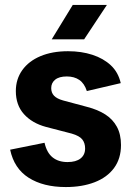

<svg xmlns="http://www.w3.org/2000/svg" viewBox="-20 -744 530 776"><path d="M246 12Q155 12 96 -25.5Q37 -63 21 -139L160 -167Q169 -127 192.5 -108Q216 -89 253 -89Q287 -89 305.5 -103.5Q324 -118 324 -144Q324 -166 312.5 -180.5Q301 -195 270 -204L166 -231Q110 -246 77 -282.5Q44 -319 44 -376Q44 -424 70 -460.5Q96 -497 143.5 -517Q191 -537 255 -537Q309 -537 353.5 -522.5Q398 -508 428 -480Q458 -452 468 -408L331 -376Q321 -407 300.5 -421Q280 -435 250 -435Q219 -435 203 -422Q187 -409 187 -388Q187 -369 198.5 -357Q210 -345 235 -338L332 -312Q375 -301 405.5 -281.5Q436 -262 452.5 -231.5Q469 -201 469 -158Q469 -103 441 -65Q413 -27 362.5 -7.5Q312 12 246 12ZM274 -724H412L320 -585H189Z"/></svg>

Font: TikTok Sans 24pt
Style: Bold
Weight: 700
Version: Version 4.000